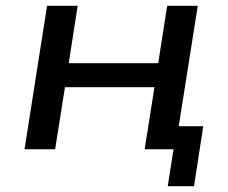

<svg xmlns="http://www.w3.org/2000/svg" viewBox="-20 -517 789 665"><path d="M561 128 581 0H481L515 -215H205L171 0H65L143 -497H249L218 -298H528L559 -497H665L599 -80H684L652 128Z"/></svg>

Font: Nunito Sans 7pt SemiExpanded Medium
Style: Italic
Weight: 500
Width: 6
Italic angle: -9°
Designer: Vernon Adams
Foundry: Vernon Adams
Version: Version 3.101;gftools[0.9.27]